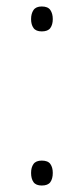

<svg xmlns="http://www.w3.org/2000/svg" viewBox="-20 -615 259 593"><path d="M109 -518Q91 -518 83.5 -528.5Q76 -539 76 -556Q76 -573 83.5 -584Q91 -595 109 -595Q128 -595 135.5 -584Q143 -573 143 -556Q143 -539 135.5 -528.5Q128 -518 109 -518ZM109 -42Q91 -42 83.5 -52.5Q76 -63 76 -81Q76 -98 83.5 -108.5Q91 -119 109 -119Q128 -119 135.5 -108.5Q143 -98 143 -81Q143 -63 135.5 -52.5Q128 -42 109 -42Z"/></svg>

Font: Noto Sans Tamil UI ExtraLight
Style: Regular
Weight: 200
Designer: Jelle Bosma - Monotype Design Team
Foundry: Monotype Imaging Inc.
Version: Version 2.004; ttfautohint (v1.8.4.7-5d5b)